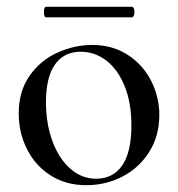

<svg xmlns="http://www.w3.org/2000/svg" viewBox="-20 -531 522 564"><path d="M35 -198Q35 -263 67 -308.5Q99 -354 149 -376.5Q199 -399 251 -399Q310 -399 355 -370Q400 -341 424 -293.5Q448 -246 448 -193Q448 -132 418.5 -85Q389 -38 340 -12.5Q291 13 233 13Q174 13 129 -15.5Q84 -44 59.5 -92.5Q35 -141 35 -198ZM366 -163Q366 -228 346.5 -277Q327 -326 293 -352.5Q259 -379 217 -379Q168 -379 141.5 -341.5Q115 -304 115 -231Q115 -168 134 -116.5Q153 -65 186.5 -35.5Q220 -6 262 -6Q312 -6 339 -45Q366 -84 366 -163ZM109 -496Q109 -511 116 -511H367Q371 -511 373 -506.5Q375 -502 375 -496Q375 -490 373 -485Q371 -480 367 -480H116Q109 -480 109 -496Z"/></svg>

Font: Cormorant Infant Medium
Style: Regular
Weight: 500
Designer: Christian Thalmann (Catharsis Fonts)
Foundry: Catharsis Fonts
Version: Version 4.000